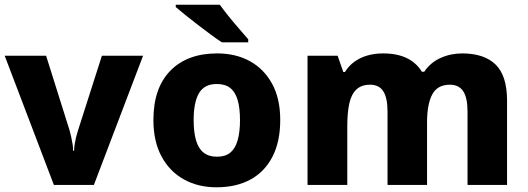

<svg xmlns="http://www.w3.org/2000/svg" viewBox="-20 -786 2245 816"><path d="M209 0 0 -549H176L276 -231Q279 -220 282.5 -204.5Q286 -189 288.5 -173.5Q291 -158 291 -145H295Q295 -159 297.5 -174Q300 -189 303.5 -203.5Q307 -218 311 -230L413 -549H588L379 0Z M1171 -276Q1171 -184 1138 -120Q1105 -56 1044.5 -23Q984 10 900 10Q822 10 761.5 -23.5Q701 -57 666.5 -121Q632 -185 632 -276Q632 -412 704 -485.5Q776 -559 903 -559Q982 -559 1042 -526Q1102 -493 1136.5 -430Q1171 -367 1171 -276ZM803 -276Q803 -225 813 -190Q823 -155 845 -137.5Q867 -120 902 -120Q938 -120 959 -137.5Q980 -155 990 -190Q1000 -225 1000 -275Q1000 -327 990 -361Q980 -395 958.5 -412Q937 -429 901 -429Q849 -429 826 -390.5Q803 -352 803 -276ZM914 -766Q930 -744 952 -716.5Q974 -689 996.5 -663.5Q1019 -638 1035 -619V-606H923Q903 -619 876.5 -638.5Q850 -658 821.5 -680Q793 -702 768 -722Q743 -742 727 -756V-766Z M1944 -559Q2038 -559 2086.5 -511.5Q2135 -464 2135 -358V0H1967V-311Q1967 -371 1948.5 -398.5Q1930 -426 1892 -426Q1839 -426 1817 -384.5Q1795 -343 1795 -266V0H1627V-311Q1627 -370 1609 -398Q1591 -426 1553 -426Q1516 -426 1494.5 -405.5Q1473 -385 1464.5 -346Q1456 -307 1456 -250V0H1287V-549H1415L1439 -480H1446Q1462 -506 1486 -523.5Q1510 -541 1541 -550Q1572 -559 1608 -559Q1668 -559 1709 -539Q1750 -519 1773 -481H1783Q1809 -520 1852 -539.5Q1895 -559 1944 -559Z"/></svg>

Font: Noto Sans Cham ExtraBold
Style: Regular
Weight: 800
Version: Version 2.002